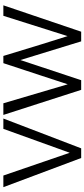

<svg xmlns="http://www.w3.org/2000/svg" viewBox="308 -824 515 1172"><g transform="rotate(-90 566.0 -237.5)"><path d="M366 -475H429L247 0H188L10 -475H81L220 -70Z M604 0 451 -475H522L638 -82L689 -238L767 -475H811L883 -239L932 -83L1056 -475H1120L959 0H900L786 -371L663 0Z"/></g></svg>

Font: Pavanam
Style: Regular
Weight: 400
Designer: Tharique Azeez
Foundry: Tharique Azeez
Version: Version 1.86; ttfautohint (v1.3) -l 8 -r 50 -G 200 -x 14 -D 